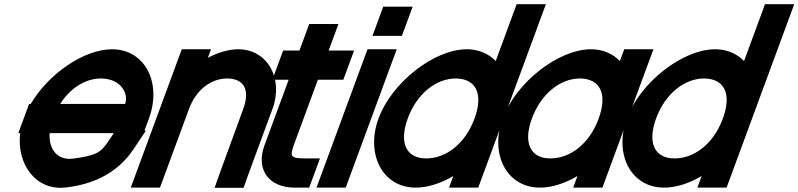

<svg xmlns="http://www.w3.org/2000/svg" viewBox="-20 -849 3826 920"><path d="M268.5 -351H579.4C597.5 -400 560.1 -472 464.4 -473C389.8 -473 317.7 -428 268.5 -351ZM76.8 -211H67.8L93.6 -281L119.4 -351H127.2C211.8 -494.4 380.3 -612.1 516.1 -613C675.1 -613 756.7 -452 693.6 -281L672.2 -223H679.2L619 -133C554.6 -37 451.6 31 297.9 49C151.7 68 58.6 -63.3 76.8 -211ZM525.2 -211H217.9C212.5 -131 257.7 -79.5 329.8 -89H330.8C441.4 -104 462.1 -117 499.8 -173Z M976 -572.2C1024.9 -597.6 1075.3 -612.7 1121.1 -613C1262.1 -613 1340.1 -472 1285.2 -326L1172.4 -20L1147.2 51H1008.2L1033 -19L1145.2 -326C1179.5 -419 1149.1 -472 1069.4 -473C990.4 -473 919.5 -419 885.2 -326L859.4 -256L772.4 -20L746.6 50H606.6L632.4 -20L719.4 -256L745.2 -326L825.2 -543L851.1 -613H991.1Z M1503.2 -467 1387.1 -152C1368.1 -98 1374.2 -90 1443.2 -90H1513.2L1461.6 50H1391.6C1270.6 50 1204.5 -34 1246.7 -151L1247.1 -152L1363.2 -467H1355.2H1285.2L1336.8 -607H1406.8H1414.8L1435.9 -664L1461.7 -734H1601.7L1575.9 -664L1554.8 -607H1606.8H1676.8L1625.2 -467H1555.2Z M1834.7 -677H1764.7L1816.3 -817H1886.3H1887.3H1957.3L1905.7 -677H1835.7ZM1715.2 -543 1741.1 -613H1881.1L1855.2 -543L1662.4 -20L1636.6 50H1496.6L1522.4 -20Z M1794 -282C1857.1 -453 2058.7 -612 2216.1 -613C2273.6 -613 2321.1 -591.8 2355.3 -556.7L2429.9 -759L2455.7 -829H2595.7L2569.9 -759L2395.3 -285.6L2394 -282L2297.4 -20L2271.6 50H2131.6L2152 -5.5C2092.2 29.4 2029.3 50.4 1971.6 50C1812.6 50 1730.9 -111 1794 -282ZM1934 -282C1890.1 -163 1927.8 -89 2023.2 -90C2117.7 -90 2208.3 -160.8 2252 -276.6L2254 -282C2297.5 -400 2260.1 -472 2164.4 -473C2069.4 -473 1977.5 -400 1934 -282Z M2388.6 -281C2452.1 -453 2653.7 -612 2811.1 -613C2868.6 -613 2916.1 -591.8 2950.3 -556.6L2971.1 -613H3111.1L3085.2 -543L2989.9 -284.6L2988.6 -281L2892.4 -20L2866.6 50H2726.6L2747 -5.5C2687.2 29.4 2624.3 50.4 2566.6 50C2407.6 50 2325.9 -111 2388.6 -281ZM2528.6 -281C2485.1 -163 2522.8 -89 2618.2 -90C2712.7 -90 2803.3 -160.8 2846.7 -275.7L2848.6 -281C2892.5 -400 2855.1 -472 2759.4 -473C2664.4 -473 2572.5 -400 2528.6 -281Z M2984 -282C3047.1 -453 3248.7 -612 3406.1 -613C3463.6 -613 3511.1 -591.8 3545.3 -556.7L3619.9 -759L3645.7 -829H3785.7L3759.9 -759L3585.3 -285.6L3584 -282L3487.4 -20L3461.6 50H3321.6L3342 -5.5C3282.2 29.4 3219.3 50.4 3161.6 50C3002.6 50 2920.9 -111 2984 -282ZM3124 -282C3080.1 -163 3117.8 -89 3213.2 -90C3307.7 -90 3398.3 -160.8 3442 -276.6L3444 -282C3487.5 -400 3450.1 -472 3354.4 -473C3259.4 -473 3167.5 -400 3124 -282Z"/></svg>

Font: Nordica Plus
Style: NordicaClassicRgObl
Weight: 500
Version: Version 1.01